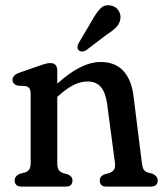

<svg xmlns="http://www.w3.org/2000/svg" viewBox="-20 -694 612 714"><path d="M193 -431V-383Q282 -463.5 354 -463.5Q409 -463.5 439.2 -429.8Q469.5 -396 476.5 -336.5L507.5 -89Q509.5 -72 514 -64Q518.5 -56 529.5 -52.5L547 -48Q566.5 -38.5 566.5 -23Q566.5 0 539.5 0H376Q351 0 351 -23Q351 -38.5 368 -45.5L386.5 -50.5Q397.5 -54.5 403.5 -62.5Q409.5 -70.5 407.5 -88.5L378.5 -306.5Q373 -349 355.5 -370Q338 -391 305 -391Q281.5 -391 255.5 -378.8Q229.5 -366.5 198.5 -338.5L193 -333.5V-89Q193 -71 198 -62.8Q203 -54.5 214.5 -50.5L232.5 -45.5Q249.5 -38 249.5 -23Q249.5 0 224.5 0H62Q34.5 0 34.5 -23Q34.5 -39 54 -48L72.5 -52.5Q83.5 -56 88.8 -64Q94 -72 94 -89V-343.5Q94 -359 89.2 -365.5Q84.5 -372 74.5 -374L45.5 -375.5Q26.5 -381.5 26.5 -397Q26.5 -414.5 51.5 -423.5L121.5 -448Q137 -453.5 147.5 -456.5Q158 -459.5 167 -459.5Q193 -459.5 193 -431ZM323 -619Q338 -646.5 353.2 -662.2Q368.5 -678 392 -673.5Q411 -670 420.8 -655Q430.5 -640 427.5 -622.5Q424.5 -605.5 412.2 -592.8Q400 -580 378.5 -566.5L299.5 -506.5Q292.5 -502.5 285 -502.5Q277.5 -502.5 272.5 -507.5Q267 -513 268.2 -520.5Q269.5 -528 273.5 -535.5Z"/></svg>

Font: Fraunces 72pt SuperSoft
Style: Regular
Weight: 400
Version: Version 1.000;[b76b70a41]